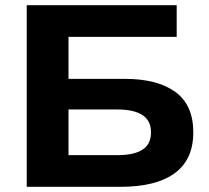

<svg xmlns="http://www.w3.org/2000/svg" viewBox="-20 -720 805 740"><path d="M83 0V-700H661V-578H244V-416H462Q587 -416 656 -365.5Q725 -315 725 -210Q725 -105 653.5 -52.5Q582 0 445 0ZM244 -298V-122H433Q496 -122 529 -143Q562 -164 562 -210Q562 -255 529 -276.5Q496 -298 433 -298Z"/></svg>

Font: Montserrat
Style: Bold
Weight: 700
Designer: Julieta Ulanovsky
Foundry: Julieta Ulanovsky
Version: Version 9.000; ttfautohint (v1.8.4.7-5d5b)